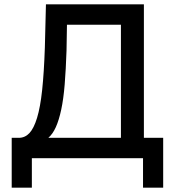

<svg xmlns="http://www.w3.org/2000/svg" viewBox="-20 -730 807 886"><path d="M34 136V-94H67Q95 -94 115.5 -115.5Q136 -137 151 -186Q166 -235 174.5 -314.5Q183 -394 187 -511L192 -710H644V-94H733V136H640V0H127V136ZM538 -94V-616H289L287 -497Q284 -408 278.5 -340.5Q273 -273 262.5 -224Q252 -175 237.5 -143Q223 -111 203 -94Z"/></svg>

Font: Rising Sun Medium
Style: Regular
Weight: 500
Designer: Matt McInerney, Pablo Impallari, Rodrigo Fuenzalida (Raleway font), Stephen Hutchings (Greek), Cristiano Sobral (main ch
Foundry: The Rising Sun Project Authors
Version: Version 4.327; ttfautohint (v1.8.4.7-5d5b-dirty)